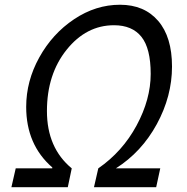

<svg xmlns="http://www.w3.org/2000/svg" viewBox="-20 -785 785 805"><path d="M199.2 -79.1V-83Q89.8 -178.2 89.8 -336.9Q89.8 -445.3 144.8 -544.4Q199.7 -643.6 290.5 -704.3Q381.3 -765.1 483.2 -765.1Q585 -765.1 643.1 -697.5Q701.2 -629.9 701.2 -505.9Q701.2 -381.8 637.5 -264.6Q573.7 -147.5 465.8 -79.1H651.9L634.8 0H374L392.1 -79.1Q493.7 -149.4 552.7 -259Q611.8 -368.7 611.8 -475.1Q611.8 -582 573 -630.6Q534.2 -679.2 458 -679.2Q341.8 -679.2 259.3 -576.4Q176.8 -473.6 176.8 -319.3Q176.8 -165 280.8 -79.1L264.2 0H27.8L45.9 -79.1Z"/></svg>

Font: Lobster-Regular
Style: Regular
Weight: 400
Designer: Pablo Impallari
Foundry: Pablo Impallari
Version: Version 1.007; ttfautohint (v1.1) -l 8 -r 50 -G 50 -x 14 -D 